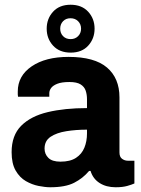

<svg xmlns="http://www.w3.org/2000/svg" viewBox="-20 -778 596 810"><path d="M192 12Q171 12 143 6.5Q115 1 89 -14Q63 -29 46 -58.5Q29 -88 29 -136Q29 -207 69.5 -247.5Q110 -288 181.5 -305Q253 -322 347 -322V-359Q347 -379 341.5 -395.5Q336 -412 320 -422Q304 -432 273 -432Q240 -432 221.5 -424.5Q203 -417 195.5 -406.5Q188 -396 188 -385V-370H56Q55 -374 55 -379.5Q55 -385 55 -392Q55 -458 113.5 -498Q172 -538 269 -538Q379 -538 431.5 -493Q484 -448 484 -367V-135Q484 -116 495 -108Q506 -100 519 -100H547V-4Q536 1 516.5 6.5Q497 12 468 12Q428 12 400 -6Q372 -24 362 -57H356Q330 -26 293 -7Q256 12 192 12ZM235 -96Q276 -96 300.5 -112Q325 -128 336 -155Q347 -182 347 -215V-231Q301 -231 260 -224.5Q219 -218 193.5 -201Q168 -184 168 -151Q168 -128 184 -112Q200 -96 235 -96ZM278.2 -556Q231 -556 204 -585.4Q177 -614.9 177 -656.9Q177 -699 203.8 -728.5Q230.5 -758 277.8 -758Q325 -758 352 -728.6Q379 -699.1 379 -657.1Q379 -615 352.2 -585.5Q325.5 -556 278.2 -556ZM278 -613Q297 -613 309.5 -625.5Q322 -638 322 -657Q322 -676 309.5 -688.5Q297 -701 277.5 -701Q258 -701 246 -688.5Q234 -676 234 -657Q234 -638 246.1 -625.5Q258.2 -613 278 -613Z"/></svg>

Font: Archivo VF Beta
Style: Regular
Weight: 400
Designer: Hector Gatti
Foundry: Omnibus-Type
Version: Version 1.002